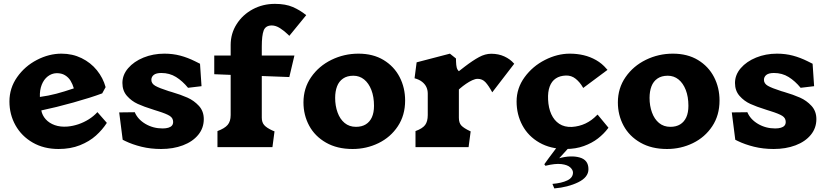

<svg xmlns="http://www.w3.org/2000/svg" viewBox="-20 -780 4384 1018"><path d="M30 -242Q30 -313 70.8 -371Q111.5 -429 175.5 -462.2Q239.5 -495.5 306 -495.5Q364 -495.5 412.5 -471.8Q461 -448 493.8 -407.5Q526.5 -367 540 -318L522 -285Q462 -262.5 369 -236.5Q276 -210.5 199 -194.5Q204 -168 222.5 -147.5Q241 -127 270.5 -116.5Q300 -106 338 -109Q366.5 -111.5 395.5 -121.2Q424.5 -131 450.8 -147.5Q477 -164 496.5 -185.5L546.5 -128.5Q523 -92 488.5 -61Q454 -30 404 -10Q354 10 290.5 10Q212.5 10 153.5 -24Q94.5 -58 62.2 -115.5Q30 -173 30 -242ZM371.5 -311.5Q365 -334 354 -352Q343 -370 324.5 -381.2Q306 -392.5 279 -392Q254 -391 233.2 -375Q212.5 -359 201.2 -330.5Q190 -302 191.5 -266Q236.5 -272 278.2 -283Q320 -294 371.5 -311.5Z M643.5 -32.5Q640 -34 637 -35.8Q634 -37.5 630.5 -39L612 -184L694.5 -185Q710.5 -147 751.2 -123Q792 -99 842 -99Q860 -99 872.5 -102.8Q885 -106.5 891.5 -114Q898 -121.5 898 -133.5Q898 -154 880 -165.5Q862 -177 817 -191Q808.5 -194 799.5 -196.5Q795.5 -198.5 790.5 -199.5Q743.5 -214 710.5 -229Q677.5 -244 653.2 -271.5Q629 -299 629 -340Q629 -383 659.5 -418.5Q690 -454 741 -474.8Q792 -495.5 851.5 -495.5Q896.5 -495.5 936 -485Q975.5 -474.5 1014.5 -455Q1034 -446 1040.5 -442L1048.5 -323L977 -314.5Q947.5 -350.5 913.2 -371.8Q879 -393 835.5 -393Q808 -393 795.2 -382.8Q782.5 -372.5 782.5 -356.5Q782.5 -337 803.2 -325Q824 -313 875.5 -296.5Q876.5 -296.5 876.5 -296.2Q876.5 -296 877.5 -296Q885.5 -294 891 -292Q938.5 -278 973.5 -262.5Q1008.5 -247 1034.5 -218.8Q1060.5 -190.5 1060.5 -148.5Q1060.5 -101 1031 -65Q1001.5 -29 950 -9.5Q898.5 10 834 10Q778.5 10 730 -2Q681.5 -14 643.5 -32.5Z M1203 -170V-383L1116 -386.5V-485.5H1203V-541.5Q1203 -602.5 1234.8 -652.2Q1266.5 -702 1320 -730.8Q1373.5 -759.5 1437.5 -759.5Q1494 -759.5 1532.5 -742.8Q1571 -726 1602.5 -700.5L1603.5 -699.5L1514 -590L1507.5 -596.5Q1487 -616.5 1464.5 -630.8Q1442 -645 1421 -645Q1388.5 -645 1378.2 -618.8Q1368 -592.5 1368 -532.5V-485.5H1541L1514 -371.5L1368 -377V-156Q1368 -131.5 1380.8 -116.8Q1393.5 -102 1425.5 -87.5L1435.5 -83.5L1424.5 0H1133V-85Q1171 -99 1187 -117.8Q1203 -136.5 1203 -170Z M1589 -237Q1589 -312.5 1629.8 -371.2Q1670.5 -430 1737.5 -462.8Q1804.5 -495.5 1880.5 -495.5Q1958 -495.5 2013.8 -461.8Q2069.5 -428 2098.8 -371.5Q2128 -315 2128 -247Q2128 -169 2089.5 -110.8Q2051 -52.5 1987 -21.2Q1923 10 1849.5 10Q1767.5 10 1708.5 -23.8Q1649.5 -57.5 1619.2 -113.8Q1589 -170 1589 -237ZM1963 -219Q1963 -267 1949 -303Q1935 -339 1910.5 -358.8Q1886 -378.5 1853.5 -378.5Q1820.5 -378.5 1798.8 -363.5Q1777 -348.5 1767 -322Q1757 -295.5 1757 -261Q1757 -219 1769.8 -183.8Q1782.5 -148.5 1807.2 -128Q1832 -107.5 1867.5 -107.5Q1898 -107.5 1919.2 -120.5Q1940.5 -133.5 1951.8 -158.2Q1963 -183 1963 -219Z M2248 -283.5V-170Q2248 -136 2234 -117.2Q2220 -98.5 2183 -85V0H2464.5L2475.5 -83.5L2473 -84.5Q2439 -100.5 2426 -114.5Q2413 -128.5 2413 -155.5V-305.5Q2416 -309 2419 -311Q2434 -324 2450.8 -335.5Q2467.5 -347 2483.8 -354.5Q2500 -362 2512.5 -362Q2537.5 -362 2554.2 -343.8Q2571 -325.5 2590 -290.5L2706.5 -442L2704 -444.5Q2685 -466.5 2654 -480.8Q2623 -495 2584.5 -495Q2552.5 -495 2519.8 -477.2Q2487 -459.5 2444.5 -427Q2429 -415 2413 -402.5Q2404.5 -410 2401.5 -422.2Q2398.5 -434.5 2398 -453L2397.5 -470L2365.5 -495.5L2189 -449.5L2178 -365Q2202.5 -358.5 2218 -346.2Q2233.5 -334 2240.8 -318.2Q2248 -302.5 2248 -283.5Z M2719 -242Q2719 -312.5 2761.5 -370.8Q2804 -429 2869.5 -462.2Q2935 -495.5 3001 -495.5Q3040 -495.5 3074.8 -487.2Q3109.5 -479 3140.8 -461.2Q3172 -443.5 3196 -415L3201 -409.5L3072 -313.5Q3071.5 -315.5 3070 -317.5Q3054.5 -344.5 3032 -362.5Q3009.5 -380.5 2980.5 -379.5Q2948.5 -378.5 2926.8 -364Q2905 -349.5 2894.5 -321.2Q2884 -293 2886 -252Q2888 -207.5 2903 -174.5Q2918 -141.5 2945.2 -123.5Q2972.5 -105.5 3012 -107Q3051 -109.5 3084.2 -125.2Q3117.5 -141 3144.5 -169Q3145.5 -169.5 3148.5 -172.5L3206 -103L3204 -100Q3182 -70.5 3150.5 -46Q3119 -21.5 3075.8 -5.8Q3032.5 10 2979.5 10Q2899 10 2840 -23.8Q2781 -57.5 2750 -115Q2719 -172.5 2719 -242ZM3018 135Q3018 121 3003.5 107.5Q2989 94 2956.5 90Q2924 86 2872 99L2866 91L2889 59Q2906 36 2923.5 13Q2941 -10 2951 -20H3017L2945 59Q3007 42 3053.5 55Q3100 68 3100 117Q3100 160 3045.5 186.5Q2991 213 2919 219L2909 195Q2958 191 2988 176.5Q3018 162 3018 135Z M3256 -237Q3256 -312.5 3296.8 -371.2Q3337.5 -430 3404.5 -462.8Q3471.5 -495.5 3547.5 -495.5Q3625 -495.5 3680.8 -461.8Q3736.5 -428 3765.8 -371.5Q3795 -315 3795 -247Q3795 -169 3756.5 -110.8Q3718 -52.5 3654 -21.2Q3590 10 3516.5 10Q3434.5 10 3375.5 -23.8Q3316.5 -57.5 3286.2 -113.8Q3256 -170 3256 -237ZM3630 -219Q3630 -267 3616 -303Q3602 -339 3577.5 -358.8Q3553 -378.5 3520.5 -378.5Q3487.5 -378.5 3465.8 -363.5Q3444 -348.5 3434 -322Q3424 -295.5 3424 -261Q3424 -219 3436.8 -183.8Q3449.5 -148.5 3474.2 -128Q3499 -107.5 3534.5 -107.5Q3565 -107.5 3586.2 -120.5Q3607.5 -133.5 3618.8 -158.2Q3630 -183 3630 -219Z M3891.5 -32.5Q3888 -34 3885 -35.8Q3882 -37.5 3878.5 -39L3860 -184L3942.5 -185Q3958.5 -147 3999.2 -123Q4040 -99 4090 -99Q4108 -99 4120.5 -102.8Q4133 -106.5 4139.5 -114Q4146 -121.5 4146 -133.5Q4146 -154 4128 -165.5Q4110 -177 4065 -191Q4056.5 -194 4047.5 -196.5Q4043.5 -198.5 4038.5 -199.5Q3991.5 -214 3958.5 -229Q3925.5 -244 3901.2 -271.5Q3877 -299 3877 -340Q3877 -383 3907.5 -418.5Q3938 -454 3989 -474.8Q4040 -495.5 4099.5 -495.5Q4144.5 -495.5 4184 -485Q4223.5 -474.5 4262.5 -455Q4282 -446 4288.5 -442L4296.5 -323L4225 -314.5Q4195.5 -350.5 4161.2 -371.8Q4127 -393 4083.5 -393Q4056 -393 4043.2 -382.8Q4030.5 -372.5 4030.5 -356.5Q4030.5 -337 4051.2 -325Q4072 -313 4123.5 -296.5Q4124.5 -296.5 4124.5 -296.2Q4124.5 -296 4125.5 -296Q4133.5 -294 4139 -292Q4186.5 -278 4221.5 -262.5Q4256.5 -247 4282.5 -218.8Q4308.5 -190.5 4308.5 -148.5Q4308.5 -101 4279 -65Q4249.5 -29 4198 -9.5Q4146.5 10 4082 10Q4026.5 10 3978 -2Q3929.5 -14 3891.5 -32.5Z"/></svg>

Font: TMT Limkin
Style: Regular
Weight: 400
Designer: Gabriel Drozdov
Version: Version 1.000;Glyphs 3.1.2 (3151)